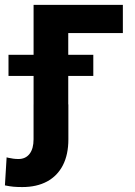

<svg xmlns="http://www.w3.org/2000/svg" viewBox="-79 -550 545 777"><path d="M418.2 -416.1H197.2V0H56.9V-530.3H418.2ZM-44.6 -328.1H298.6V-242.7H-44.6ZM197.7 -127.6V13.9Q197.7 75.3 175.6 118.5Q153.5 161.7 111.6 184.4Q69.6 207 11.2 207Q-9.2 207 -24.8 205.6Q-40.4 204.1 -59.1 200.2L-52.2 86.8Q-50.7 86.8 -49.5 87.3Q-48.2 87.8 -47.2 88.2Q-35 90.7 -25.4 92.1Q-15.8 93.5 -4.1 93.5Q24.6 93.5 40.7 72.6Q56.8 51.8 56.8 13.9V-127.6Z"/></svg>

Font: Pretendard JP Variable
Style: Regular
Weight: 400
Designer: Base glyphs from Inter by Rasmus Andersson; Hangul glyphs from Noto Sans CJK(Source Han Sans) by Jang Soo-young and Kang
Foundry: Kil Hyung-jin
Version: Version 1.307;Glyphs 3.2 (3192)